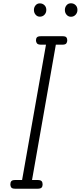

<svg xmlns="http://www.w3.org/2000/svg" viewBox="-20 -1149 492 1169"><path d="M72.5 0Q54.5 0 48.8 -7.2Q43 -14.5 43 -26Q43 -38.5 48.8 -45.8Q54.5 -53 72.5 -53H114.5L260 -877H230Q211.5 -877 205.2 -884.8Q199 -892.5 199 -903.5Q199 -915 205 -921.8Q211 -928.5 230 -928.5H360Q378.5 -928.5 384 -921.8Q389.5 -915 389.5 -903.5Q389.5 -892.5 383.8 -884.8Q378 -877 360 -877H320L175 -53H208.5Q227.5 -53 233.5 -45.8Q239.5 -38.5 239.5 -26Q239.5 -14.5 233.5 -7.2Q227.5 0 208.5 0ZM412 -1047Q396 -1047 385.5 -1059Q375 -1071 375 -1088.5Q375 -1104.5 385 -1116.8Q395 -1129 412 -1129Q428.5 -1129 440 -1118Q451.5 -1107 451.5 -1088.5Q451.5 -1071.5 440.2 -1059.2Q429 -1047 412 -1047ZM222.5 -1047.5Q207 -1047.5 196.8 -1059.5Q186.5 -1071.5 186.5 -1088.5Q186.5 -1104.5 196.5 -1116.5Q206.5 -1128.5 222.5 -1128.5Q239 -1128.5 250.5 -1117.5Q262 -1106.5 262 -1088.5Q262 -1071.5 251 -1059.5Q240 -1047.5 222.5 -1047.5Z"/></svg>

Font: Edu VIC WA NT Hand Pre
Style: Regular
Weight: 400
Designer: Tina and Corey Anderson, Eben Sorkin, Mirko Velimirovic
Foundry: Google for Education
Version: Version 1.000